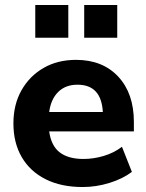

<svg xmlns="http://www.w3.org/2000/svg" viewBox="-20 -742 589 773"><path d="M313 11Q226 11 163.5 -20.5Q101 -52 67.5 -109.5Q34 -167 34 -245Q34 -321 66.5 -378.5Q99 -436 155.5 -468.5Q212 -501 286 -501Q393 -501 456 -433.5Q519 -366 519 -251V-213H178Q186 -155 220.5 -128.5Q255 -102 316 -102Q356 -102 397 -114Q438 -126 471 -151L511 -50Q474 -22 420.5 -5.5Q367 11 313 11ZM292 -401Q244 -401 214.5 -372Q185 -343 178 -291H394Q388 -401 292 -401ZM319 -590V-722H452V-590ZM122 -590V-722H255V-590Z"/></svg>

Font: Nunito Sans ExtraBold
Style: Regular
Weight: 800
Designer: Vernon Adams
Foundry: Vernon Adams
Version: Version 3.101; ttfautohint (v1.8.4.7-5d5b);gftools[0.9.27]